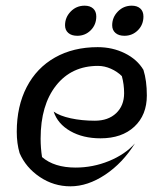

<svg xmlns="http://www.w3.org/2000/svg" viewBox="-20 -646 564 676"><path d="M49 -107Q39 -141 39 -182Q39 -272 74 -339.5Q109 -407 173.5 -443.5Q238 -480 324 -480Q376 -480 419.5 -458.5Q463 -437 485 -400Q497 -362 497 -310Q497 -241 453 -200Q409 -159 334 -159Q272 -159 227.5 -184.5Q183 -210 169 -253Q190 -238 229 -229.5Q268 -221 314 -221Q361 -221 389 -247.5Q417 -274 417 -318Q417 -349 409 -378Q393 -394 370.5 -404Q348 -414 325 -414Q232 -414 177.5 -345Q123 -276 123 -158Q123 -125 128 -93Q171 -56 246 -56Q307 -56 363.5 -79Q420 -102 455 -141Q412 -72 350.5 -31Q289 10 228 10Q169 10 120 -23Q71 -56 49 -107ZM209 -557Q209 -585 229 -605.5Q249 -626 278 -626Q297 -626 308 -616Q319 -606 319 -588Q319 -559 299.5 -539.5Q280 -520 252 -520Q232 -520 220.5 -530Q209 -540 209 -557ZM375 -557Q375 -585 395 -605.5Q415 -626 444 -626Q463 -626 474 -616Q485 -606 485 -588Q485 -559 465.5 -539.5Q446 -520 418 -520Q398 -520 386.5 -530Q375 -540 375 -557Z"/></svg>

Font: Srisakdi
Style: Bold
Weight: 700
Designer: Cadson Demak Co.,Ltd.
Foundry: Cadson Demak Co.,Ltd.
Version: Version 1.000